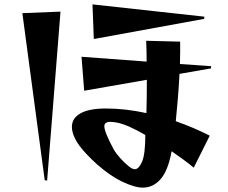

<svg xmlns="http://www.w3.org/2000/svg" viewBox="-20 -792 1040 876"><path d="M408 -614 402 -772 912 -716V-706ZM184 30 82 -732 256 -739 195 32ZM864 -27Q840 -47 814.5 -65.5Q789 -84 763 -102Q747 -14 713 25Q679 64 632 64Q613 64 592 58Q534 41 478.5 2Q423 -37 372 -92Q339 -127 323.5 -157.5Q308 -188 308 -213Q308 -253 347.5 -275Q387 -297 463 -297Q552 -297 648 -276Q649 -309 649.5 -347.5Q650 -386 650 -428L364 -378L352 -533L649 -511Q649 -534 648.5 -558Q648 -582 647 -606L802 -602Q802 -577 802 -551.5Q802 -526 801 -500L943 -490V-480L799 -455Q796 -398 791.5 -343Q787 -288 782 -239Q862 -211 937 -173ZM643 -176Q561 -224 512 -233Q494 -236 483 -236Q456 -236 456 -216Q456 -190 499 -110Q510 -91 529.5 -69.5Q549 -48 569 -32Q584 -20 595 -20Q613 -20 628 -54Q643 -88 643 -176Z"/></svg>

Font: Reggae One
Style: Regular
Weight: 400
Designer: Fontworks Inc.
Foundry: Fontworks Inc.
Version: Version 1.100